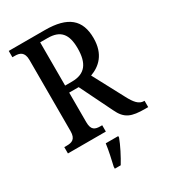

<svg xmlns="http://www.w3.org/2000/svg" viewBox="-222 -826 1031 1158"><g transform="rotate(-30 294.0 -246.5)"><path d="M29 0H293V-44H281C244 -44 219 -52 219 -109V-314H285L395 -90C430 -15 472 0 569 0H588V-44H584C550 -44 526 -71 498 -125L385 -337C451 -361 511 -413 511 -525C511 -653 441 -714 280 -714H29V-670H46C79 -670 110 -661 110 -604V-109C110 -52 81 -44 46 -44H29ZM267 -363H219V-664H271C360 -664 397 -619 397 -520C397 -417 359 -363 267 -363ZM228 208V221H269C295 179 329 113 344 71V61H257C251 109 238 164 228 208Z"/></g></svg>

Font: Noto Serif Myanmar Condensed Medium
Style: Regular
Weight: 500
Width: 3
Designer: Ben Mitchell and the Monotype Design Team
Foundry: Monotype Imaging Inc.
Version: Version 2.106